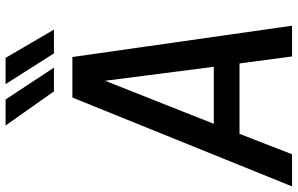

<svg xmlns="http://www.w3.org/2000/svg" viewBox="-235 -856 1065 687"><g transform="rotate(-90 297.5 -512.5)"><path d="M192 -852ZM450 -852 340 -1025H434L535 -852ZM314 -852 192 -1025H285L399 -852ZM549 0H439L414 -188H162L89 0H-26L292 -786H437ZM402 -280 352 -669 198 -280Z"/></g></svg>

Font: Tanohe Sans Medium
Style: Italic
Weight: 500
Designer: Village Type and Design LLC & Cristiano Sobral
Foundry: Cooper Hewitt Smithsonian Design Museum
Version: Version 1.00;September 29, 2021;FontCreator 13.0.0.2655 64-b